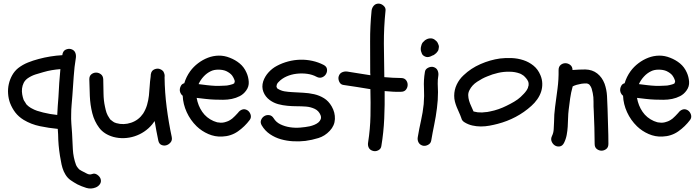

<svg xmlns="http://www.w3.org/2000/svg" viewBox="-20 -778 3919 1076"><path d="M516.6 272.5Q490.2 283.2 463.4 274.9Q436.5 266.6 413.1 254.9Q393.6 244.1 376 231.9Q358.4 219.7 346.7 200.2Q335.9 182.6 330.1 163.1Q324.2 143.6 321.3 124Q309.6 65.4 306.6 5.9Q306.6 -9.8 305.7 -24.9Q304.7 -40 303.7 -55.7Q253.9 -60.5 204.1 -70.8Q154.3 -81.1 112.3 -106.4Q84 -124 65.9 -147.5Q47.9 -170.9 36.1 -201.2Q27.3 -225.6 25.4 -252.9Q23.4 -280.3 29.3 -306.6Q35.2 -333 48.3 -356.4Q61.5 -379.9 82 -396.5Q107.4 -416 136.7 -427.7Q166 -439.5 196.3 -447.3Q228.5 -456.1 261.7 -461.4Q294.9 -466.8 329.1 -468.8Q332 -492.2 347.7 -499.5Q363.3 -506.8 377.9 -502.9Q394.5 -498 400.9 -484.9Q407.2 -471.7 405.3 -455.1Q396.5 -402.3 393.1 -349.6Q389.6 -296.9 385.7 -243.2Q383.8 -216.8 381.3 -190.4Q378.9 -164.1 378.9 -137.7Q377.9 -111.3 379.9 -85Q381.8 -58.6 383.8 -32.2Q385.7 11.7 388.2 58.1Q390.6 104.5 406.2 146.5Q408.2 150.4 408.7 151.4Q409.2 152.3 412.1 157.2Q420.9 168.9 425.3 172.4Q429.7 175.8 437.5 179.7Q450.2 185.5 465.8 194.3Q481.4 203.1 496.1 197.3Q510.7 191.4 524.9 201.2Q539.1 210.9 543.9 224.6Q548.8 241.2 540 253.9Q531.2 266.6 516.6 272.5ZM307.6 -235.4Q309.6 -274.4 312 -313Q314.5 -351.6 318.4 -390.6Q293.9 -388.7 270.5 -384.8Q247.1 -380.9 223.6 -374Q201.2 -368.2 177.7 -360.4Q154.3 -352.5 134.8 -338.9Q120.1 -328.1 112.8 -313.5Q105.5 -298.8 103.5 -282.2Q101.6 -265.6 104.5 -249Q107.4 -232.4 112.3 -218.8Q115.2 -213.9 115.7 -212.4Q116.2 -210.9 118.2 -209Q120.1 -206.1 124 -199.7Q127.9 -193.4 126 -195.3Q129.9 -191.4 133.3 -188Q136.7 -184.6 140.6 -181.6Q149.4 -174.8 151.9 -173.8Q154.3 -172.9 157.2 -170.9Q172.9 -162.1 187.5 -157.2Q202.1 -152.3 221.7 -147.5Q241.2 -142.6 261.2 -139.2Q281.2 -135.7 300.8 -133.8Q301.8 -159.2 303.7 -184.6Q305.7 -210 307.6 -235.4Z M902.3 -344.7Q903.3 -260.7 914.1 -176.8Q924.8 -92.8 942.4 -10.7Q946.3 7.8 936 20Q925.8 32.2 912.1 36.1Q898.4 40 884.8 34.2Q871.1 28.3 867.2 9.8Q855.5 -45.9 846.7 -99.6Q842.8 -94.7 839.8 -90.3Q836.9 -85.9 833 -81.1Q813.5 -57.6 788.1 -40.5Q762.7 -23.4 733.9 -14.2Q705.1 -4.9 674.8 -3.9Q644.5 -2.9 615.2 -10.7Q563.5 -25.4 536.1 -61.5Q508.8 -97.7 497.1 -144Q485.4 -190.4 483.4 -240.7Q481.4 -291 480.5 -334Q480.5 -352.5 492.2 -361.8Q503.9 -371.1 518.6 -371.1Q533.2 -371.1 545.4 -361.8Q557.6 -352.5 558.6 -334Q559.6 -294.9 560.1 -254.9Q560.5 -214.8 568.4 -179.7Q572.3 -160.2 577.1 -146Q582 -131.8 592.8 -116.2Q597.7 -109.4 598.1 -108.4Q598.6 -107.4 600.6 -106.4Q615.2 -94.7 620.1 -92.3Q625 -89.8 631.8 -87.9Q672.9 -76.2 714.8 -90.3Q756.8 -104.5 782.2 -141.6Q796.9 -165 804.2 -190.4Q811.5 -215.8 814.5 -241.7Q817.4 -267.6 818.8 -294.4Q820.3 -321.3 824.2 -347.7Q824.2 -377 839.4 -386.2Q854.5 -395.5 871.1 -392.6Q880.9 -389.6 886.7 -385.7L894.5 -378.9Q905.3 -361.3 902.3 -344.7Z M1045.9 -378.9Q1064.5 -404.3 1090.3 -423.8Q1116.2 -443.4 1145.5 -454.6Q1174.8 -465.8 1206.1 -466.3Q1237.3 -466.8 1268.6 -454.1Q1298.8 -442.4 1323.2 -422.4Q1347.7 -402.3 1361.3 -371.1Q1372.1 -347.7 1374 -320.3Q1376 -293 1359.4 -270.5Q1344.7 -250 1323.7 -239.3Q1302.7 -228.5 1278.8 -223.6Q1254.9 -218.8 1230 -218.8Q1205.1 -218.8 1182.6 -219.7Q1157.2 -220.7 1132.3 -223.6Q1107.4 -226.6 1082 -229.5Q1089.8 -185.5 1113.3 -151.4Q1136.7 -117.2 1176.8 -99.6Q1187.5 -95.7 1193.4 -93.8Q1196.3 -92.8 1198.7 -92.3Q1201.2 -91.8 1204.1 -91.8Q1211.9 -90.8 1217.3 -90.3Q1222.7 -89.8 1227.5 -90.8Q1234.4 -91.8 1236.8 -92.3Q1239.3 -92.8 1242.2 -93.8Q1252.9 -96.7 1261.2 -100.6Q1269.5 -104.5 1281.2 -113.3Q1287.1 -118.2 1296.9 -127.9Q1306.6 -137.7 1313.5 -145.5Q1323.2 -159.2 1337.4 -164.1Q1351.6 -168.9 1366.2 -160.2Q1378.9 -152.3 1384.3 -136.2Q1389.6 -120.1 1379.9 -106.4Q1351.6 -68.4 1313 -41.5Q1274.4 -14.6 1224.6 -12.7Q1184.6 -10.7 1147.5 -26.9Q1110.4 -43 1082 -70.3Q1046.9 -104.5 1026.4 -149.4Q1005.9 -194.3 1003.9 -241.2Q995.1 -248 990.7 -258.3Q986.3 -268.6 987.8 -279.3Q989.3 -290 995.1 -299.3Q1001 -308.6 1012.7 -311.5Q1023.4 -347.7 1045.9 -378.9ZM1280.3 -355.5Q1269.5 -369.1 1247.1 -379.9Q1228.5 -387.7 1203.6 -387.7Q1178.7 -387.7 1161.1 -378.9Q1138.7 -368.2 1121.1 -349.1Q1103.5 -330.1 1092.8 -306.6Q1116.2 -303.7 1139.6 -300.8Q1163.1 -297.9 1186.5 -296.9Q1199.2 -296.9 1211.9 -296.9Q1224.6 -296.9 1237.3 -297.9Q1241.2 -297.9 1244.6 -298.3Q1248 -298.8 1252 -298.8Q1260.7 -300.8 1265.1 -301.3Q1269.5 -301.8 1274.4 -303.7Q1278.3 -304.7 1284.2 -306.6Q1289.1 -308.6 1290 -309.6Q1291 -310.5 1293 -311.5L1295.9 -323.2Q1293.9 -327.1 1293.5 -330.6Q1293 -334 1291 -336.9Q1290 -339.8 1286.6 -345.7Q1283.2 -351.6 1280.3 -355.5Z M1492.2 -216.8Q1466.8 -235.4 1456.1 -263.2Q1445.3 -291 1455.1 -322.3Q1464.8 -350.6 1485.4 -373Q1505.9 -395.5 1532.2 -409.2Q1561.5 -424.8 1594.7 -433.6Q1627.9 -442.4 1662.1 -443.4Q1696.3 -444.3 1730 -437Q1763.7 -429.7 1793.9 -414.1Q1810.5 -405.3 1812.5 -390.6Q1814.5 -376 1807.1 -363.3Q1799.8 -350.6 1785.2 -344.7Q1770.5 -338.9 1753.9 -347.7Q1730.5 -360.4 1701.2 -364.3Q1671.9 -368.2 1642.1 -364.7Q1612.3 -361.3 1585.9 -349.6Q1559.6 -337.9 1542 -319.3Q1537.1 -314.5 1535.6 -312.5Q1534.2 -310.5 1531.2 -303.7L1529.3 -293Q1532.2 -284.2 1534.2 -282.2Q1553.7 -269.5 1574.7 -266.1Q1595.7 -262.7 1617.2 -261.7Q1647.5 -259.8 1679.2 -258.3Q1710.9 -256.8 1740.7 -250Q1770.5 -243.2 1795.9 -227.5Q1821.3 -211.9 1838.9 -181.6Q1858.4 -147.5 1856.9 -110.8Q1855.5 -74.2 1828.1 -44.9Q1800.8 -15.6 1764.6 -4.4Q1728.5 6.8 1691.4 11.7Q1658.2 15.6 1622.6 13.7Q1586.9 11.7 1554.2 2.4Q1521.5 -6.8 1493.2 -25.9Q1464.8 -44.9 1446.3 -76.2Q1437.5 -91.8 1443.4 -106Q1449.2 -120.1 1461.4 -127.4Q1473.6 -134.8 1488.8 -132.8Q1503.9 -130.9 1513.7 -115.2Q1527.3 -92.8 1551.8 -81.1Q1576.2 -69.3 1605 -64.9Q1633.8 -60.5 1663.1 -63Q1692.4 -65.4 1715.8 -70.3Q1728.5 -73.2 1741.7 -78.6Q1754.9 -84 1764.2 -91.8Q1773.4 -99.6 1777.3 -109.9Q1781.2 -120.1 1776.4 -132.8Q1766.6 -157.2 1743.7 -168Q1720.7 -178.7 1695.3 -180.7Q1669.9 -182.6 1643.6 -182.6Q1617.2 -182.6 1590.8 -185.1Q1564.5 -187.5 1539.1 -194.3Q1513.7 -201.2 1492.2 -216.8Z M2227.5 -340.8Q2246.1 -340.8 2255.4 -329.1Q2264.6 -317.4 2264.6 -302.7Q2264.6 -288.1 2255.4 -275.9Q2246.1 -263.7 2227.5 -263.7Q2204.1 -262.7 2181.2 -264.2Q2158.2 -265.6 2135.7 -267.6Q2136.7 -190.4 2133.3 -113.3Q2129.9 -36.1 2117.2 40Q2115.2 56.6 2099.6 64.5Q2084 72.3 2069.3 67.4Q2052.7 62.5 2046.4 49.3Q2040 36.1 2043 19.5Q2054.7 -54.7 2056.2 -128.9Q2057.6 -203.1 2055.7 -278.3Q2018.6 -284.2 1980.5 -290.5Q1942.4 -296.9 1905.3 -301.8Q1888.7 -303.7 1881.3 -319.8Q1874 -335.9 1877.9 -349.6Q1882.8 -366.2 1896.5 -372.6Q1910.2 -378.9 1925.8 -377Q1958 -372.1 1990.2 -366.7Q2022.5 -361.3 2055.7 -356.4Q2054.7 -361.3 2054.7 -371.1Q2054.7 -459 2054.2 -544.9Q2053.7 -630.9 2062.5 -718.8Q2064.5 -734.4 2074.7 -746.1Q2085 -757.8 2101.6 -757.8Q2116.2 -757.8 2129.4 -746.1Q2142.6 -734.4 2140.6 -718.8Q2130.9 -625 2131.3 -532.7Q2131.8 -440.4 2133.8 -345.7Q2157.2 -343.8 2180.7 -342.3Q2204.1 -340.8 2227.5 -340.8Z M2321.3 -9.8Q2329.1 -56.6 2339.4 -102.1Q2349.6 -147.5 2354.5 -194.3Q2358.4 -240.2 2356 -284.7Q2353.5 -329.1 2361.3 -375Q2363.3 -390.6 2379.4 -398.4Q2395.5 -406.2 2409.2 -402.3Q2425.8 -397.5 2432.1 -383.8Q2438.5 -370.1 2436.5 -354.5Q2432.6 -332 2433.1 -308.6Q2433.6 -285.2 2434.6 -261.7Q2434.6 -216.8 2428.7 -171.9Q2422.9 -125 2413.6 -80.1Q2404.3 -35.2 2396.5 10.7Q2393.6 26.4 2377.9 34.2Q2362.3 42 2348.6 38.1Q2332 33.2 2325.2 19.5Q2318.4 5.9 2321.3 -9.8ZM2368.2 -459Q2361.3 -460.9 2354.5 -465.3Q2347.7 -469.7 2344.7 -476.6Q2341.8 -484.4 2339.8 -490.2Q2337.9 -496.1 2337.9 -503.9Q2337.9 -512.7 2340.8 -521.5Q2344.7 -539.1 2356.4 -546.9Q2360.4 -552.7 2367.2 -555.7Q2377.9 -562.5 2391.6 -563Q2405.3 -563.5 2416 -555.7Q2420.9 -551.8 2425.8 -547.4Q2430.7 -543 2433.6 -536.1Q2435.5 -531.2 2438 -525.4Q2440.4 -519.5 2439.5 -513.7Q2438.5 -506.8 2437.5 -501Q2436.5 -495.1 2432.6 -490.2Q2427.7 -483.4 2424.8 -480.5Q2421.9 -477.5 2415 -472.7Q2411.1 -468.8 2403.3 -466.8Q2382.8 -455.1 2368.2 -459Z M2782.2 -450.2Q2813.5 -454.1 2847.7 -452.6Q2881.8 -451.2 2913.1 -440.9Q2944.3 -430.7 2969.7 -410.2Q2995.1 -389.6 3008.8 -356.4Q3018.6 -333 3019 -309.1Q3019.5 -285.2 3012.2 -263.2Q3004.9 -241.2 2990.7 -221.2Q2976.6 -201.2 2958 -184.6Q2918 -148.4 2870.1 -123Q2822.3 -97.7 2769.5 -84Q2747.1 -78.1 2723.1 -73.7Q2699.2 -69.3 2674.8 -69.3Q2650.4 -69.3 2627 -74.7Q2603.5 -80.1 2583 -92.8Q2568.4 -101.6 2565.4 -116.2Q2559.6 -132.8 2552.7 -147.5Q2545.9 -162.1 2539.6 -177.7Q2533.2 -193.4 2529.3 -209Q2525.4 -224.6 2525.4 -241.2Q2525.4 -274.4 2539.6 -304.2Q2553.7 -334 2578.1 -356.4Q2619.1 -395.5 2672.9 -418.9Q2726.6 -442.4 2782.2 -450.2ZM2892.6 -366.2Q2866.2 -376 2835.9 -376Q2803.7 -377 2771.5 -369.6Q2739.3 -362.3 2710 -349.6Q2682.6 -338.9 2653.8 -319.8Q2625 -300.8 2611.3 -273.4Q2603.5 -258.8 2604 -243.7Q2604.5 -228.5 2608.9 -213.4Q2613.3 -198.2 2620.6 -183.1Q2627.9 -168 2633.8 -153.3Q2649.4 -149.4 2653.3 -149.4Q2655.3 -148.4 2658.2 -148.4Q2661.1 -148.4 2663.1 -148.4Q2682.6 -146.5 2698.2 -149.4Q2709 -149.4 2725.6 -153.3Q2751 -158.2 2774.4 -166.5Q2797.9 -174.8 2817.4 -184.6Q2839.8 -195.3 2861.3 -208Q2882.8 -220.7 2897.5 -234.4Q2907.2 -243.2 2916 -252.9Q2920.9 -257.8 2922.9 -260.7Q2927.7 -267.6 2930.7 -271Q2933.6 -274.4 2935.5 -279.3Q2939.5 -286.1 2939.5 -290Q2940.4 -292 2940.9 -294.9Q2941.4 -297.9 2942.4 -299.8V-310.5Q2941.4 -314.5 2941.4 -316.4Q2941.4 -318.4 2940.4 -320.3Q2937.5 -327.1 2935.1 -330.6Q2932.6 -334 2929.7 -337.9Q2930.7 -336.9 2927.2 -340.8Q2923.8 -344.7 2922.9 -345.7L2915 -353.5Q2910.2 -356.4 2904.3 -360.4Q2898.4 -364.3 2892.6 -366.2Z M3085 -93.8Q3085 -135.7 3090.8 -178.7Q3097.7 -230.5 3104.5 -281.7Q3111.3 -333 3110.4 -385.7Q3110.4 -404.3 3122.1 -414.1Q3133.8 -423.8 3148.4 -423.8Q3163.1 -423.8 3175.8 -414.1Q3188.5 -404.3 3188.5 -385.7Q3226.6 -388.7 3260.7 -388.7Q3299.8 -387.7 3327.1 -366.2Q3354.5 -344.7 3368.2 -308.6Q3379.9 -275.4 3381.8 -240.2Q3383.8 -205.1 3384.8 -169.9Q3385.7 -120.1 3387.7 -70.8Q3389.6 -21.5 3389.6 28.3Q3389.6 47.9 3377.4 57.1Q3365.2 66.4 3351.1 66.4Q3336.9 66.4 3324.7 57.1Q3312.5 47.9 3312.5 28.3Q3312.5 -18.6 3311 -63.5Q3309.6 -108.4 3307.6 -155.3Q3305.7 -180.7 3306.2 -207.5Q3306.6 -234.4 3301.8 -256.8Q3298.8 -270.5 3295.9 -280.8Q3293 -291 3285.2 -300.8Q3283.2 -304.7 3276.9 -307.6Q3270.5 -310.5 3265.6 -310.5Q3251 -310.5 3238.3 -308.6Q3225.6 -306.6 3211.9 -302.7Q3206.1 -300.8 3200.2 -298.8Q3194.3 -296.9 3189.5 -293.9Q3179.7 -258.8 3175.3 -227.1Q3170.9 -195.3 3167 -163.1Q3164.1 -139.6 3163.6 -115.7Q3163.1 -91.8 3161.6 -68.4Q3160.2 -44.9 3155.8 -21.5Q3151.4 2 3140.6 23.4Q3131.8 40 3117.2 42.5Q3102.5 44.9 3090.3 37.6Q3078.1 30.3 3071.8 15.6Q3065.4 1 3073.2 -15.6Q3082 -33.2 3083 -53.7Q3084 -74.2 3085 -93.8Z M3513.7 -378.9Q3532.2 -404.3 3558.1 -423.8Q3584 -443.4 3613.3 -454.6Q3642.6 -465.8 3673.8 -466.3Q3705.1 -466.8 3736.3 -454.1Q3766.6 -442.4 3791 -422.4Q3815.4 -402.3 3829.1 -371.1Q3839.8 -347.7 3841.8 -320.3Q3843.8 -293 3827.1 -270.5Q3812.5 -250 3791.5 -239.3Q3770.5 -228.5 3746.6 -223.6Q3722.7 -218.8 3697.8 -218.8Q3672.9 -218.8 3650.4 -219.7Q3625 -220.7 3600.1 -223.6Q3575.2 -226.6 3549.8 -229.5Q3557.6 -185.5 3581.1 -151.4Q3604.5 -117.2 3644.5 -99.6Q3655.3 -95.7 3661.1 -93.8Q3664.1 -92.8 3666.5 -92.3Q3668.9 -91.8 3671.9 -91.8Q3679.7 -90.8 3685.1 -90.3Q3690.4 -89.8 3695.3 -90.8Q3702.1 -91.8 3704.6 -92.3Q3707 -92.8 3710 -93.8Q3720.7 -96.7 3729 -100.6Q3737.3 -104.5 3749 -113.3Q3754.9 -118.2 3764.6 -127.9Q3774.4 -137.7 3781.2 -145.5Q3791 -159.2 3805.2 -164.1Q3819.3 -168.9 3834 -160.2Q3846.7 -152.3 3852.1 -136.2Q3857.4 -120.1 3847.7 -106.4Q3819.3 -68.4 3780.8 -41.5Q3742.2 -14.6 3692.4 -12.7Q3652.3 -10.7 3615.2 -26.9Q3578.1 -43 3549.8 -70.3Q3514.6 -104.5 3494.1 -149.4Q3473.6 -194.3 3471.7 -241.2Q3462.9 -248 3458.5 -258.3Q3454.1 -268.6 3455.6 -279.3Q3457 -290 3462.9 -299.3Q3468.8 -308.6 3480.5 -311.5Q3491.2 -347.7 3513.7 -378.9ZM3748 -355.5Q3737.3 -369.1 3714.8 -379.9Q3696.3 -387.7 3671.4 -387.7Q3646.5 -387.7 3628.9 -378.9Q3606.4 -368.2 3588.9 -349.1Q3571.3 -330.1 3560.5 -306.6Q3584 -303.7 3607.4 -300.8Q3630.9 -297.9 3654.3 -296.9Q3667 -296.9 3679.7 -296.9Q3692.4 -296.9 3705.1 -297.9Q3709 -297.9 3712.4 -298.3Q3715.8 -298.8 3719.7 -298.8Q3728.5 -300.8 3732.9 -301.3Q3737.3 -301.8 3742.2 -303.7Q3746.1 -304.7 3752 -306.6Q3756.8 -308.6 3757.8 -309.6Q3758.8 -310.5 3760.7 -311.5L3763.7 -323.2Q3761.7 -327.1 3761.2 -330.6Q3760.7 -334 3758.8 -336.9Q3757.8 -339.8 3754.4 -345.7Q3751 -351.6 3748 -355.5Z"/></svg>

Font: Schoolbell
Style: Regular
Weight: 400
Designer: Font Diner, Inc
Foundry: Font Diner, Inc
Version: Version 1.000